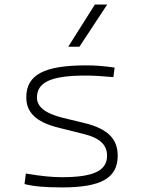

<svg xmlns="http://www.w3.org/2000/svg" viewBox="-20 -815 626 845"><path d="M252.9 9.8C425.3 9.8 498 -31.2 498 -129.9C498 -202.6 455.6 -248.5 350.1 -273.9L258.8 -295.9C176.3 -315.9 142.6 -346.7 142.6 -385.7C142.6 -453.6 206.1 -482.4 356.4 -482.4C389.2 -482.4 425.8 -480.5 479 -475.6L484.4 -517.6C435.5 -524.4 402.3 -527.3 359.4 -527.3C173.8 -527.3 95.7 -485.8 95.7 -386.2C95.7 -322.3 136.2 -278.3 236.3 -253.4L351.1 -224.6C421.4 -207 451.2 -175.8 451.2 -129.9C451.2 -63.5 391.6 -35.2 252.9 -35.2C207 -35.2 160.2 -40 93.8 -51.3L87.9 -4.9C128.9 5.4 178.2 9.8 252.9 9.8ZM280.3 -609.4H329.6L451.7 -794.9H397.5Z"/></svg>

Font: Cascadia Mono PL ExtraLight
Style: Regular
Weight: 200
Monospace: yes
Designer: Aaron Bell
Foundry: Saja Typeworks
Version: Version 2404.023